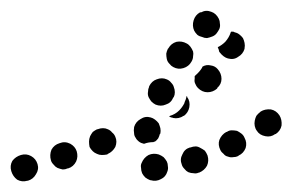

<svg xmlns="http://www.w3.org/2000/svg" viewBox="-43 -306 545 358"><path d="M27 0Q24 -10 15 -15Q6 -20 -4 -17Q-14 -14 -20 -6Q-25 3 -22 13Q-19 23 -11 29Q-2 34 8 31H9Q19 28 24 19Q30 10 27 0ZM269 14Q271 9 270 4Q270 -1 268 -5Q265 -10 262 -13Q258 -16 253 -18Q253 -18 253 -18Q243 -21 234 -17Q225 -12 221 -2Q219 2 220 7Q220 12 222 17Q224 21 228 25Q232 28 237 30Q237 30 238 30Q248 33 257 28Q266 24 269 14ZM344 -16Q342 -21 339 -25Q335 -28 331 -30Q326 -33 322 -33Q317 -33 312 -31H311Q301 -28 297 -18Q292 -9 296 1Q297 5 301 9Q304 13 308 15Q313 17 318 17Q323 18 327 16H328Q338 12 343 3Q347 -6 344 -16ZM100 -24Q97 -33 88 -38Q78 -43 68 -39Q58 -36 53 -27Q49 -17 52 -7Q53 -3 57 1Q60 5 64 7Q69 9 74 10Q79 10 83 8H84Q94 5 99 -5Q103 -14 100 -24ZM413 -49Q411 -54 407 -57Q403 -60 399 -62Q394 -63 389 -63Q384 -63 380 -60H379Q370 -55 366 -45Q363 -36 368 -26Q370 -22 374 -19Q377 -15 382 -14Q387 -12 392 -13Q397 -13 401 -15L402 -16Q411 -20 415 -30Q418 -40 413 -49ZM172 -51Q170 -56 166 -59Q163 -63 158 -65Q154 -67 149 -67Q144 -67 139 -65H138Q134 -63 130 -60Q127 -56 125 -52Q123 -47 123 -42Q123 -37 124 -32Q126 -28 130 -24Q133 -21 138 -19Q142 -17 147 -17Q152 -17 157 -18L158 -19Q167 -23 172 -32Q176 -42 172 -51ZM210 -49Q207 -53 207 -58Q206 -63 207 -68V-69Q210 -79 219 -84Q228 -90 238 -87Q242 -86 246 -83Q250 -80 253 -76Q255 -71 256 -67Q257 -62 256 -57L255 -56Q254 -52 252 -48Q249 -44 246 -42Q244 -42 243 -41Q234 -41 226 -38Q226 -38 225 -38Q225 -38 225 -38Q220 -39 216 -42Q212 -45 210 -49ZM478 -91Q472 -100 462 -102Q451 -103 443 -98L442 -97Q438 -94 435 -90Q433 -86 432 -81Q431 -76 432 -71Q433 -66 436 -62Q441 -54 452 -52Q462 -50 470 -56H471Q480 -62 482 -72Q483 -83 478 -91ZM300 -90H299Q295 -87 290 -86Q285 -85 280 -86Q278 -87 276 -87Q274 -88 272 -89Q273 -89 274 -90Q284 -93 291 -100Q297 -106 301 -114V-115Q304 -121 305 -127Q305 -127 306 -126Q306 -126 306 -125Q312 -117 310 -106Q308 -96 300 -90ZM234 -125Q236 -121 239 -117Q243 -113 247 -111Q257 -107 266 -111Q276 -114 280 -124L281 -125Q283 -129 283 -134Q283 -139 281 -144Q280 -148 276 -152Q273 -156 268 -158Q259 -162 249 -158Q240 -155 235 -145V-144Q233 -140 233 -135Q232 -130 234 -125ZM363 -177Q358 -183 350 -184Q342 -186 335 -182Q335 -182 334 -181V-180Q329 -172 322 -166Q321 -165 320 -164Q320 -163 320 -162Q320 -161 320 -159Q319 -154 321 -150Q323 -145 326 -142Q334 -134 344 -134Q354 -134 362 -141V-142Q370 -149 370 -159Q370 -169 363 -177ZM268 -196Q269 -191 273 -187Q276 -183 280 -181Q289 -176 299 -179Q309 -182 314 -191Q317 -196 317 -201Q318 -206 317 -210Q315 -215 312 -219Q309 -223 305 -225Q296 -230 286 -228Q276 -225 271 -216L270 -215Q268 -211 267 -206Q267 -201 268 -196ZM410 -235Q407 -239 403 -242Q399 -245 394 -246Q393 -247 391 -247Q389 -247 388 -247Q387 -246 387 -245Q384 -236 377 -228Q371 -222 363 -218Q364 -215 365 -213Q365 -210 367 -208Q370 -204 374 -201Q378 -198 382 -197Q393 -194 401 -200Q410 -205 413 -215V-216Q414 -221 413 -226Q412 -231 410 -235ZM319 -249Q321 -245 325 -241Q329 -238 334 -237Q338 -235 343 -235Q348 -236 353 -238Q353 -238 353 -238Q358 -240 361 -244Q364 -248 366 -252Q368 -257 367 -262Q367 -267 365 -271Q360 -281 351 -284Q341 -288 332 -283Q331 -283 330 -283Q321 -278 318 -268Q315 -258 319 -249Z"/></svg>

Font: FRB American Cursive Guidelines Arrows Dotted Black
Style: Bold Italic
Weight: 900
Italic angle: -25°
Version: Version 2.0;Modular Font Editor K font №1